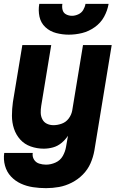

<svg xmlns="http://www.w3.org/2000/svg" viewBox="-29 -764 625 997"><path d="M210 213Q244 213 277.5 207Q311 201 343.5 184.5Q376 168 401.5 142Q427 116 441 84Q455 52 461 18L551 -530H402L346 -190Q342 -168 328 -149Q314 -130 292 -122Q270 -114 249 -114Q230 -114 214.5 -121.5Q199 -129 191 -144.5Q183 -160 182.5 -178Q182 -196 185 -214L237 -530H87L38 -234Q33 -198 33 -163Q33 -128 43.5 -96Q54 -64 76 -39.5Q98 -15 130.5 -3.5Q163 8 198 8Q222 8 246 1.5Q270 -5 290 -21.5Q310 -38 324 -59L314 -2Q310 23 297 46Q284 69 259.5 80Q235 91 210 91Q192 91 174.5 85.5Q157 80 147.5 64.5Q138 49 141 30H-7Q-12 64 -3 96.5Q6 129 28 152.5Q50 176 79.5 189.5Q109 203 142.5 208Q176 213 210 213ZM328 -584Q363 -584 397.5 -592.5Q432 -601 463 -623Q494 -645 511.5 -677Q529 -709 535 -744H415Q412 -727 403 -712Q394 -697 377.5 -689.5Q361 -682 345 -682Q328 -682 314 -689.5Q300 -697 296 -712.5Q292 -728 295 -744H175Q169 -710 176 -677.5Q183 -645 206.5 -623Q230 -601 262.5 -592.5Q295 -584 328 -584Z"/></svg>

Font: Iosevka Sparkle Heavy
Style: Italic
Weight: 900
Italic angle: -9°
Designer: Belleve Invis
Foundry: Belleve Invis
Version: Version 4.5.0; ttfautohint (v1.8.3)